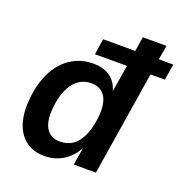

<svg xmlns="http://www.w3.org/2000/svg" viewBox="-128 -820 905 945"><g transform="rotate(20 324.0 -347.5)"><path d="M206 10Q144 10 104 -22Q64 -54 48.5 -111.5Q33 -169 43 -246Q53 -325 84.5 -382Q116 -439 165.5 -469.5Q215 -500 278 -500Q334 -500 369.5 -472.5Q405 -445 415 -395H411L436 -546H268L281 -629H449L461 -705H585L572 -630H648L634 -546H559L472 0H356L372 -100H375Q358 -65 332.5 -40.5Q307 -16 275 -3Q243 10 206 10ZM253 -83Q291 -83 318.5 -102Q346 -121 364 -159Q382 -197 389 -251Q399 -326 376 -366Q353 -406 301 -406Q265 -406 236.5 -386.5Q208 -367 190 -329.5Q172 -292 165 -238Q156 -162 178.5 -122.5Q201 -83 253 -83Z"/></g></svg>

Font: Nunito Sans 10pt SemiCondensed
Style: Bold Italic
Weight: 700
Width: 4
Italic angle: -9°
Designer: Vernon Adams
Foundry: Vernon Adams
Version: Version 3.101;gftools[0.9.27]